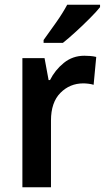

<svg xmlns="http://www.w3.org/2000/svg" viewBox="-20 -786 441 806"><path d="M334 -552Q345 -552 358.5 -551Q372 -550 384 -547L373 -430Q364 -433 351.5 -434.5Q339 -436 330 -436Q273 -436 233.5 -396Q194 -356 194 -280V0H74V-542H167L184 -450H190Q211 -492 248 -522Q285 -552 334 -552ZM400 -756Q385 -737 357 -709Q329 -681 298.5 -653Q268 -625 244 -606H163V-618Q187 -651 215.5 -691.5Q244 -732 262 -766H400Z"/></svg>

Font: Noto Sans Sinhala UI SemiCondensed SemiBold
Style: Regular
Weight: 600
Width: 4
Designer: Jelle Bosma - Monotype Design Team
Foundry: Monotype Imaging Inc.
Version: Version 2.006; ttfautohint (v1.8.4.7-5d5b)